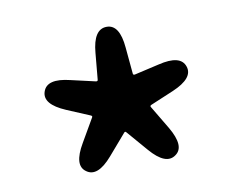

<svg xmlns="http://www.w3.org/2000/svg" viewBox="-49 -867 583 470"><g transform="rotate(-10 242.0 -631.5)"><path d="M195 -490Q157 -446 131 -465Q105 -483 135 -534L168 -591Q171 -595 166 -597L109 -621Q55 -644 65 -674Q75 -705 132 -691L193 -677Q198 -676 198 -681L204 -746Q209 -804 242 -804Q274 -804 279 -746L285 -681Q285 -676 290 -677L351 -691Q408 -705 418 -674Q428 -644 374 -621L317 -597Q312 -595 315 -591L349 -534Q379 -483 353 -465Q327 -446 289 -490L245 -541Q242 -545 239 -541Z"/></g></svg>

Font: Resource Han Rounded JP Medium
Style: Regular
Weight: 500
Designer: Cyano Hao (round all glyphs); Ryoko NISHIZUKA 西塚涼子 (kana, bopomofo & ideographs); Paul D. Hunt (Latin, Greek & Cyrillic)
Foundry: Cyano Hao
Version: 0.990